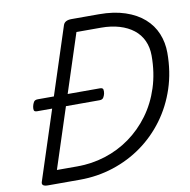

<svg xmlns="http://www.w3.org/2000/svg" viewBox="-102 -1099 1189 1200"><g transform="rotate(-10 492.0 -499.0)"><path d="M106 0Q62 0 71 -28L378 -970Q383 -984 396 -991Q409 -998 431 -998H604Q699 -998 770.5 -974Q842 -950 889.5 -908Q937 -866 960.5 -809Q984 -752 984 -687Q984 -566 949.5 -461.5Q915 -357 852.5 -272Q790 -187 706 -126.5Q622 -66 520.5 -33Q419 0 308 0ZM177 -85H308Q399 -85 484.5 -112Q570 -139 642.5 -191Q715 -243 769.5 -317Q824 -391 854 -484Q884 -577 884 -686Q884 -739 864.5 -781.5Q845 -824 808 -853Q771 -882 719 -897.5Q667 -913 603 -913H447ZM119 -468Q101 -468 99 -479Q97 -490 100 -503Q103 -517 110 -529Q117 -541 136 -541H530Q549 -541 551 -529Q553 -517 550 -503Q547 -490 540 -479Q533 -468 515 -468Z"/></g></svg>

Font: Playwrite RO
Style: Regular
Weight: 400
Designer: Veronika Burian, José Scaglione
Foundry: TypeTogether
Version: Version 1.002